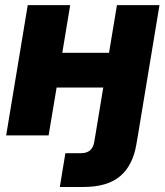

<svg xmlns="http://www.w3.org/2000/svg" viewBox="-20 -536 655 760"><path d="M310.5 204.1H216.8L238.8 70.3H301.3Q345.7 70.3 353 25.9L357.4 0L388.7 -189.5H204.1L172.4 0H4.4L89.8 -515.6H257.8L226.6 -327.1H411.6L442.9 -515.6H611.3L525.9 0L520 34.2Q505.9 119.1 455.3 161.6Q404.8 204.1 310.5 204.1Z"/></svg>

Font: Inter Display ExtraBold
Style: Italic
Weight: 800
Italic angle: -9.39999°
Designer: Rasmus Andersson
Foundry: rsms
Version: Version 4.000;git-a52131595